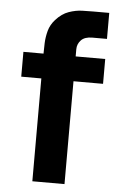

<svg xmlns="http://www.w3.org/2000/svg" viewBox="-53 -772 492 809"><g transform="rotate(5 193.0 -367.5)"><path d="M115 0V-538Q115 -558.5 116 -584.5Q117 -610.5 124.2 -637Q131.5 -663.5 151 -685Q176 -713 205.2 -723.2Q234.5 -733.5 262 -734.2Q289.5 -735 309 -735H376V-625H314Q282 -625 266.5 -608.8Q251 -592.5 251 -570V0ZM30 -435V-540H376V-435Z"/></g></svg>

Font: Manrope ExtraLight ExtraBold
Style: Regular
Weight: 800
Version: Version 4.504